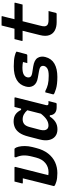

<svg xmlns="http://www.w3.org/2000/svg" viewBox="825 -1565 750 2440"><g transform="rotate(-90 1200.0 -345.0)"><path d="M113 -536H291Q302 -536 299 -525Q277 -434 253.5 -342.5Q230 -251 207 -159Q204 -146 201 -133Q198 -120 194 -106Q208 -103 229 -103Q299 -103 348 -143.5Q397 -184 417 -260L430 -311Q447 -377 444.5 -424.5Q442 -472 420 -518L424 -536H522Q527 -536 529.5 -535Q532 -534 534 -532Q547 -518 555.5 -484Q564 -450 564 -405Q564 -360 552 -311L539 -260Q516 -169 469 -109Q422 -49 358.5 -20Q295 9 220 9Q153 9 110 -4.5Q67 -18 58 -28Q53 -31 56 -39Q81 -137 105.5 -234.5Q130 -332 154 -430H97Q86 -430 89 -441Q94 -459 100.5 -485.5Q107 -512 113 -536Z M878 -547Q931 -547 966 -523Q1001 -499 1023 -452H1039Q1044 -470 1049 -489.5Q1054 -509 1061 -536H1174Q1185 -536 1182 -524Q1158 -427 1132 -324.5Q1106 -222 1084 -134Q1077 -104 1104 -104H1136Q1130 -81 1124 -57Q1118 -33 1112 -10Q1109 0 1099 0H1057Q1008 0 982.5 -23Q957 -46 955 -87H939Q909 -40 869.5 -15Q830 10 777 10Q723 10 688 -17.5Q653 -45 641.5 -95.5Q630 -146 647 -213L685 -360Q704 -434 733.5 -474.5Q763 -515 800 -531Q837 -547 878 -547ZM781 -120Q797 -104 825 -104Q862 -104 898 -126Q934 -148 975 -200Q986 -243 997 -286Q1008 -329 1019 -373Q996 -400 967 -416Q938 -432 904 -432Q867 -432 842.5 -412Q818 -392 805 -342L770 -209Q755 -146 781 -120Z M1577 -545Q1662 -545 1708 -533Q1754 -521 1762 -513Q1765 -509 1762 -501L1731 -384Q1728 -373 1716 -373H1618L1620 -381Q1624 -395 1626.5 -406.5Q1629 -418 1632 -428Q1616 -431 1599 -433Q1582 -435 1562 -435Q1504 -435 1474.5 -419.5Q1445 -404 1438 -375Q1432 -351 1443 -334.5Q1454 -318 1491 -311L1574 -298Q1657 -285 1683.5 -243Q1710 -201 1696 -145Q1676 -66 1611 -28.5Q1546 9 1442 9Q1347 9 1290.5 -8.5Q1234 -26 1222 -37Q1220 -40 1221 -47Q1229 -76 1234.5 -98.5Q1240 -121 1246 -144H1263Q1304 -122 1347 -111.5Q1390 -101 1457 -101Q1519 -101 1546.5 -117Q1574 -133 1581 -158Q1587 -184 1574.5 -200Q1562 -216 1517 -224L1433 -239Q1360 -251 1332.5 -293.5Q1305 -336 1320 -392Q1340 -470 1404.5 -507.5Q1469 -545 1577 -545Z M2280 -103Q2273 -79 2268 -57Q2263 -35 2257 -11Q2254 0 2243 0H2138Q2077 0 2033.5 -23Q1990 -46 1973 -93.5Q1956 -141 1974 -212Q1988 -268 2001.5 -323Q2015 -378 2029 -433H1909Q1896 -433 1900 -444Q1906 -469 1911.5 -490Q1917 -511 1923 -536H2055Q2063 -570 2071 -600Q2077 -626 2083.5 -650.5Q2090 -675 2096 -700H2206Q2218 -700 2214 -689Q2204 -651 2194.5 -612.5Q2185 -574 2176 -536H2377Q2389 -536 2385 -525Q2379 -500 2374 -479Q2369 -458 2362 -433H2150Q2136 -377 2122 -321Q2108 -265 2094 -209Q2085 -177 2085.5 -155.5Q2086 -134 2099 -121Q2117 -103 2167 -103Z"/></g></svg>

Font: Recursive Mn Lnr St SmB
Style: Italic
Weight: 600
Italic angle: -15°
Monospace: yes
Version: Version 1.079;hotconv 1.0.112;makeotfexe 2.5.65598; ttfautoh